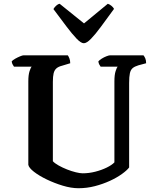

<svg xmlns="http://www.w3.org/2000/svg" viewBox="-20 -997 826 1017"><path d="M396 0Q357 0 312.5 -13.5Q268 -27 227.5 -46.5Q187 -66 160 -87Q133 -108 130 -124V-566Q130 -600 136.5 -620Q143 -640 148 -644H54Q51 -649 47 -655.5Q43 -662 42 -672Q48 -679 60.5 -686Q73 -693 86 -698.5Q99 -704 105 -704H339Q343 -699 347.5 -688Q352 -677 352 -662L309 -649Q289 -644 278.5 -634.5Q268 -625 264 -608.5Q260 -592 260 -563V-143Q270 -132 290.5 -120.5Q311 -109 335 -99.5Q359 -90 381.5 -84.5Q404 -79 418 -79Q451 -79 484.5 -87.5Q518 -96 545.5 -109.5Q573 -123 586 -137V-566Q586 -601 592.5 -620.5Q599 -640 603 -644H513Q509 -649 505.5 -656Q502 -663 501 -672Q507 -679 519 -686.5Q531 -694 544 -699Q557 -704 563 -704H740Q745 -698 749.5 -688Q754 -678 754 -662L713 -651Q693 -645 682.5 -636Q672 -627 668 -609Q664 -591 664 -557V-110Q653 -95 626 -75.5Q599 -56 562 -39Q525 -22 482.5 -11Q440 0 396 0ZM424 -768Q409 -768 385.5 -792.5Q362 -817 331.5 -857.5Q301 -898 263 -949Q268 -958 277 -966.5Q286 -975 296 -977L425 -873L551 -977Q561 -974 570.5 -966Q580 -958 584 -950Q546 -898 515.5 -856.5Q485 -815 462 -791.5Q439 -768 424 -768Z"/></svg>

Font: Texturina Medium 12pt SemiBold
Style: Regular
Weight: 600
Version: Version 1.002